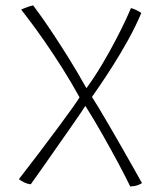

<svg xmlns="http://www.w3.org/2000/svg" viewBox="-20 -684 596 712"><path d="M275 -323Q244.5 -378.5 211 -431.5Q177.5 -484.5 146.5 -529Q115.5 -573.5 92 -604.8Q68.5 -636 58.5 -648.5Q65 -651.5 70.8 -653.8Q76.5 -656 82 -658Q87.5 -660 92.8 -661.5Q98 -663 103 -664Q113.5 -650 132.5 -623.5Q151.5 -597 177 -558.5Q202.5 -520 234 -469.8Q265.5 -419.5 300.5 -357Q330.5 -398 358.5 -445Q386.5 -492 409.2 -535.8Q432 -579.5 446.8 -611.5Q461.5 -643.5 465.5 -654Q473.5 -652 480.2 -649Q487 -646 493 -642.8Q499 -639.5 504 -636Q484 -588 455.8 -537Q427.5 -486 398.8 -440.8Q370 -395.5 348.5 -364.2Q327 -333 321 -324.5Q330 -311 347 -282.8Q364 -254.5 385.5 -217.5Q407 -180.5 429.5 -141.2Q452 -102 472.2 -66.2Q492.5 -30.5 506.5 -5Q499.5 -0.5 492 2.2Q484.5 5 477.2 6Q470 7 463 7.5Q446.5 -26.5 419.8 -76.8Q393 -127 361 -183.5Q329 -240 296.5 -291.5Q295 -288.5 280.2 -266.5Q265.5 -244.5 242.8 -212.2Q220 -180 195 -144Q170 -108 147.5 -76Q125 -44 110.2 -23.2Q95.5 -2.5 94 -0.5Q81.5 -2 70.8 -7Q60 -12 50 -19.5Q87 -67 124.2 -116.2Q161.5 -165.5 193.5 -208.5Q225.5 -251.5 247.2 -282Q269 -312.5 275 -323Z"/></svg>

Font: Grandstander Thin Thin
Style: Regular
Weight: 250
Version: Version 1.200